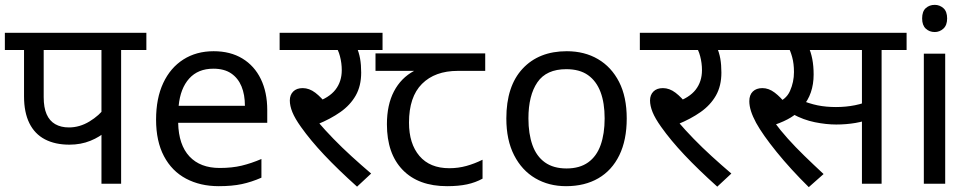

<svg xmlns="http://www.w3.org/2000/svg" viewBox="-20 -757 3999 791"><path d="M479 -551V0H398V-244L417 -217Q392 -193 352.5 -177Q313 -161 266 -161Q207 -161 165 -183Q123 -205 101 -249.5Q79 -294 79 -360V-551H0V-622H583V-551ZM398 -551H160V-357Q160 -314 172 -286.5Q184 -259 207.5 -245.5Q231 -232 264 -232Q308 -232 348.5 -256.5Q389 -281 414 -315L398 -263Z M860 -546Q929 -546 978.5 -516Q1028 -486 1054.5 -431.5Q1081 -377 1081 -304V-251H714Q716 -160 760.5 -112.5Q805 -65 885 -65Q936 -65 975.5 -74.5Q1015 -84 1057 -102V-25Q1016 -7 976 1.5Q936 10 881 10Q805 10 746.5 -21Q688 -52 655.5 -113.5Q623 -175 623 -264Q623 -352 652.5 -415Q682 -478 735.5 -512Q789 -546 860 -546ZM859 -474Q796 -474 759.5 -433.5Q723 -393 716 -321H989Q989 -367 975 -401Q961 -435 932.5 -454.5Q904 -474 859 -474Z M1416 -551 1448 -566Q1459 -541 1463.5 -515.5Q1468 -490 1468 -458Q1468 -403 1445.5 -363.5Q1423 -324 1382.5 -295.5Q1342 -267 1288 -245L1290 -255Q1318 -222 1353.5 -185.5Q1389 -149 1428.5 -113Q1468 -77 1509 -42L1451 12Q1372 -59 1315.5 -119Q1259 -179 1220 -234Q1195 -269 1184.5 -295Q1174 -321 1174 -343Q1174 -366 1188 -380Q1202 -394 1227 -394Q1254 -394 1279 -375Q1304 -356 1329 -323L1279 -335Q1336 -354 1362 -387.5Q1388 -421 1388 -468Q1388 -497 1380.5 -525.5Q1373 -554 1362 -565L1407 -551H1132V-622H1556V-551Z M1822 10Q1704 10 1639 -57Q1574 -124 1574 -245Q1574 -325 1603 -380.5Q1632 -436 1686 -465H1527V-537H1979V-465H1866Q1772 -465 1718.5 -411.5Q1665 -358 1665 -252Q1665 -165 1708 -114.5Q1751 -64 1831 -64Q1868 -64 1902 -73.5Q1936 -83 1968 -99V-21Q1939 -5 1904 2.5Q1869 10 1822 10Z M2562 -269Q2562 -180 2531.5 -117.5Q2501 -55 2445 -22.5Q2389 10 2312 10Q2241 10 2185.5 -22.5Q2130 -55 2098 -117.5Q2066 -180 2066 -269Q2066 -402 2133 -474Q2200 -546 2315 -546Q2388 -546 2443.5 -513.5Q2499 -481 2530.5 -419.5Q2562 -358 2562 -269ZM2157 -269Q2157 -206 2173.5 -159.5Q2190 -113 2225 -88Q2260 -63 2314 -63Q2368 -63 2403 -88Q2438 -113 2454.5 -159.5Q2471 -206 2471 -269Q2471 -333 2454 -378Q2437 -423 2402.5 -447.5Q2368 -472 2313 -472Q2231 -472 2194 -418Q2157 -364 2157 -269Z M2900 -551 2932 -566Q2943 -541 2947.5 -515.5Q2952 -490 2952 -458Q2952 -403 2929.5 -363.5Q2907 -324 2866.5 -295.5Q2826 -267 2772 -245L2774 -255Q2802 -222 2837.5 -185.5Q2873 -149 2912.5 -113Q2952 -77 2993 -42L2935 12Q2856 -59 2799.5 -119Q2743 -179 2704 -234Q2679 -269 2668.5 -295Q2658 -321 2658 -343Q2658 -366 2672 -380Q2686 -394 2711 -394Q2738 -394 2763 -375Q2788 -356 2813 -323L2763 -335Q2820 -354 2846 -387.5Q2872 -421 2872 -468Q2872 -497 2864.5 -525.5Q2857 -554 2846 -565L2891 -551H2616V-622H3040V-551Z M3312 14Q3237 -60 3179.5 -131Q3122 -202 3095 -251Q3081 -277 3074 -299Q3067 -321 3067 -340Q3067 -366 3081.5 -380Q3096 -394 3121 -394Q3147 -394 3171.5 -375.5Q3196 -357 3220 -326L3173 -331Q3218 -345 3234.5 -382Q3251 -419 3251 -460Q3251 -495 3243.5 -522Q3236 -549 3227 -564L3268 -551H3025V-622H3442V-551H3276L3310 -566Q3321 -542 3326.5 -513.5Q3332 -485 3332 -450Q3332 -410 3320.5 -376.5Q3309 -343 3286 -317L3282 -310Q3264 -289 3238 -273Q3212 -257 3172 -243L3170 -254Q3195 -220 3226 -185.5Q3257 -151 3294 -115Q3331 -79 3373 -40ZM3425 -244Q3384 -244 3337 -253.5Q3290 -263 3246 -287L3273 -347Q3314 -330 3348.5 -323Q3383 -316 3424 -316Q3465 -316 3502.5 -323.5Q3540 -331 3578 -348V-272Q3543 -257 3504.5 -250.5Q3466 -244 3425 -244ZM3531 0V-551H3421V-622H3715V-551H3612V0Z M3874 -536V0H3786V-536ZM3831 -737Q3851 -737 3866.5 -723.5Q3882 -710 3882 -681Q3882 -653 3866.5 -639Q3851 -625 3831 -625Q3809 -625 3794 -639Q3779 -653 3779 -681Q3779 -710 3794 -723.5Q3809 -737 3831 -737Z"/></svg>

Font: hindi25
Style: Book
Weight: 400
Designer: Jelle Bosma - Monotype Design Team
Foundry: Monotype Imaging Inc.
Version: Version 2.003